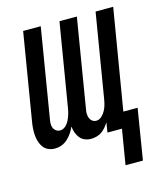

<svg xmlns="http://www.w3.org/2000/svg" viewBox="-104 -598 707 832"><g transform="rotate(-15 250.0 -181.5)"><path d="M356 157 382 0H317L324 -44Q317 -33 308.5 -23Q300 -13 290 -6Q280 1 267 4.5Q254 8 242 8Q227 8 214 2.5Q201 -3 192.5 -13.5Q184 -24 179 -38Q174 -52 173 -66Q167 -52 158 -38.5Q149 -25 137 -14Q125 -3 110 2.5Q95 8 80 8Q64 8 50.5 2Q37 -4 28.5 -15.5Q20 -27 15.5 -41.5Q11 -56 10 -71Q9 -86 10 -101.5Q11 -117 14 -133L78 -520H157L91 -120Q89 -110 89 -100Q89 -90 92.5 -81.5Q96 -73 104 -67.5Q112 -62 122 -62Q135 -62 146 -72Q157 -82 163 -94.5Q169 -107 173 -120Q177 -133 179 -146L241 -520H319L253 -120Q251 -110 251.5 -100Q252 -90 255.5 -81.5Q259 -73 266.5 -67.5Q274 -62 284 -62Q297 -62 308 -72Q319 -82 325.5 -94.5Q332 -107 335.5 -120Q339 -133 341 -146L403 -520H482L407 -70H471L434 157Z"/></g></svg>

Font: Iosevka SS18
Style: Italic
Weight: 400
Italic angle: -9°
Monospace: yes
Designer: Belleve Invis
Foundry: Belleve Invis
Version: Version 25.1.1; ttfautohint (v1.8.4)